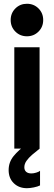

<svg xmlns="http://www.w3.org/2000/svg" viewBox="-20 -781 284 1009"><path d="M55.2 0V-532.7H188V0ZM121.6 -590.3Q85.4 -590.3 60.8 -615Q36.1 -639.6 36.1 -675.8Q36.1 -711.9 60.8 -736.6Q85.4 -761.2 121.6 -761.2Q157.7 -761.2 182.4 -736.6Q207 -711.9 207 -675.8Q207 -639.6 182.4 -615Q157.7 -590.3 121.6 -590.3ZM121.6 208Q79.6 208 52.5 181.9Q25.4 155.8 25.4 112.8Q25.4 71.3 51.5 39.3Q77.6 7.3 121.6 -24.9L188.5 0Q167 16.6 148.7 32.5Q130.4 48.3 119.1 64.5Q107.9 80.6 107.9 98.1Q107.9 113.3 117.4 121.8Q127 130.4 145 130.4Q156.7 130.4 170.4 126.2Q184.1 122.1 190.4 116.7V193.4Q178.2 199.7 157.5 203.9Q136.7 208 121.6 208Z"/></svg>

Font: Reddit Sans Condensed
Style: Bold
Weight: 700
Designer: Stephen Hutchings
Foundry: Reddit
Version: Version 1.014